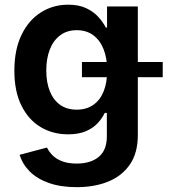

<svg xmlns="http://www.w3.org/2000/svg" viewBox="-20 -567 719 802"><path d="M300.8 214.8Q233.9 214.8 184.6 197.5Q135.3 180.2 104.7 149.7Q74.2 119.1 62 79.6L176.3 49.3Q184.1 65.9 199 81.3Q213.9 96.7 238.8 106.4Q263.7 116.2 300.3 116.2Q358.4 116.2 392.3 88.4Q426.3 60.5 426.3 2.9V-95.2H417.5Q406.7 -72.8 387.7 -52.2Q368.7 -31.7 338.4 -18.8Q308.1 -5.9 264.2 -5.9Q200.7 -5.9 149.9 -36.1Q99.1 -66.4 69.6 -125.7Q40 -185.1 40 -271.5Q40 -359.4 69.8 -421.1Q99.6 -482.9 150.6 -515.1Q201.7 -547.4 264.6 -547.4Q309.6 -547.4 340.3 -532.7Q371.1 -518.1 390.9 -496.1Q410.6 -474.1 421.9 -452.1H427.2V-540H555.7V-2.4Q555.7 71.8 522.7 119.9Q489.7 168 432.1 191.4Q374.5 214.8 300.8 214.8ZM300.3 -108.9Q340.8 -108.9 369.4 -128.7Q397.9 -148.4 412.8 -185.1Q427.7 -221.7 427.7 -272.9Q427.7 -323.2 412.8 -361.1Q397.9 -398.9 369.6 -419.9Q341.3 -440.9 300.3 -440.9Q259.8 -440.9 231.2 -419.4Q202.6 -397.9 188 -360.1Q173.3 -322.3 173.3 -272.9Q173.3 -222.7 188.2 -185.8Q203.1 -148.9 231.4 -128.9Q259.8 -108.9 300.3 -108.9ZM322.3 -244.6V-308.1H659.7V-244.6Z"/></svg>

Font: V-Inter
Style: SemiBold-600
Weight: 600
Designer: Rasmus Andersson
Foundry: rsms
Version: Version 4.000;git-4146feb